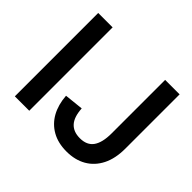

<svg xmlns="http://www.w3.org/2000/svg" viewBox="-161 -908 1135 1135"><g transform="rotate(45 406.5 -341.0)"><path d="M189.5 0H69V-697H189.5ZM515.5 15Q444.5 15 393.8 -13.8Q343 -42.5 314.2 -94.2Q285.5 -146 280.5 -216.5L399 -229Q403 -161 432.2 -128.8Q461.5 -96.5 515.5 -96.5Q574.5 -96.5 601.5 -135Q628.5 -173.5 628.5 -249.5V-697H749.5V-243Q749.5 -160.5 720.5 -103Q691.5 -45.5 639 -15.2Q586.5 15 515.5 15Z"/></g></svg>

Font: Acari Sans Neue
Style: Bold
Weight: 700
Designer: Alfredo Marco Pradil (font), Cristiano Sobral (main changes)
Foundry: Hanken Design Co. (font), Cristiano Sobral (main changes)
Version: Version 2.459;March 19, 2022;FontCreator 14.0.0.2808 64-bit;